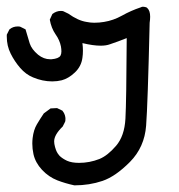

<svg xmlns="http://www.w3.org/2000/svg" viewBox="-20 -243 540 580"><path d="M77.6 190.9Q77.6 182.1 78.6 173.8Q81.5 149.4 91.3 132.8Q101.1 116.2 112.3 99.6L132.8 84.5L152.3 83.5L168.5 91.3Q174.3 98.6 176 105Q177.7 111.3 177.7 115.2Q177.7 122.6 176.8 124.5L169.4 139.2Q143.6 164.1 143.6 184.1Q143.6 191.4 146.2 200.9Q148.9 210.4 151.4 215.3Q153.8 220.2 156.7 223.6L160.2 228Q168.9 236.3 182.6 242.7Q196.8 249 218.8 249Q250.5 249 280.3 237.3Q305.2 227.1 330.6 197.5Q356 168 358.9 115.7Q361.8 63.5 362.8 -127.9Q337.4 -117.7 312.5 -109.4Q300.8 -105 284.2 -105Q261.2 -105 229 -112.8Q230.5 -101.1 230.5 -89.8Q230.5 -78.6 229 -68.4Q225.6 -42.5 206.3 -24.2Q187 -5.9 166.5 -0.5Q152.8 2.9 137.7 2.9Q108.4 2.9 79.6 -9.3Q58.1 -18.1 41 -37.8Q23.9 -57.6 12.2 -81.1Q0.5 -104.5 0.5 -132.3Q0.5 -134.8 0.5 -138.2L8.3 -153.8L9.3 -154.8Q19.5 -163.1 33.7 -163.1Q39.6 -163.1 41.5 -162.1L57.1 -154.3Q64 -131.3 69.8 -111.8Q75.7 -93.8 95.2 -77.6Q112.3 -64 131.3 -64Q133.8 -64 135.7 -64Q157.2 -65.9 162.6 -74.7Q165.5 -80.1 165.5 -87.4Q165.5 -94.7 164.1 -102.5Q160.2 -122.1 147.9 -139.2Q134.8 -158.2 130.4 -183.6L138.2 -200.7Q150.4 -210 163.6 -210Q169.4 -210 171.4 -209L186.5 -201.7Q215.8 -180.7 241.2 -176.8Q252.9 -174.3 264.6 -174.3Q280.3 -174.3 294.4 -176.8Q322.3 -181.2 348.9 -196Q375.5 -210.9 404.8 -220.7Q408.7 -222.7 411.6 -222.7Q414.6 -222.7 416.5 -222.2Q422.4 -221.7 425.3 -218.3Q433.6 -210.4 433.6 -192.4Q433.6 -184.6 432.1 -174.3Q426.3 73.7 421.4 136.7Q416.5 201.7 372.6 246.1Q329.1 290 289.6 303.5Q250 316.9 205.1 316.9H204.6Q177.2 311 153.3 301.8Q127 291.5 106.9 270Q86.9 248.5 81.1 222.7Q77.6 206.5 77.6 190.9Z"/></svg>

Font: Bakudai
Style: Medium
Weight: 500
Version: Version 1.48